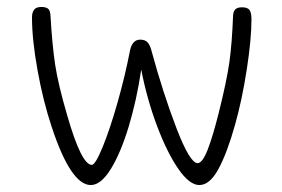

<svg xmlns="http://www.w3.org/2000/svg" viewBox="-20 -535 811 552"><path d="M129 -169Q104 -244 88 -332.5Q72 -421 72 -485Q72 -499 78 -507Q84 -515 99 -515Q111 -515 117.5 -510.5Q124 -506 125 -492Q130 -406 138.5 -349.5Q147 -293 173 -204Q214 -61 244 -61Q254 -61 275 -112Q296 -163 318 -240.5Q340 -318 354 -391Q361 -421 383 -421Q397 -421 404 -413.5Q411 -406 415 -391Q449 -266 487.5 -166Q526 -66 548 -66Q562 -66 577 -104.5Q592 -143 609 -211Q632 -303 639.5 -356.5Q647 -410 650 -488Q650 -500 655.5 -507Q661 -514 676 -514Q692 -514 697.5 -506Q703 -498 703 -480Q703 -423 689.5 -335.5Q676 -248 656 -177Q633 -95 608 -49Q583 -3 553 -3Q525 -3 493 -49Q461 -95 432 -171.5Q403 -248 386 -335Q373 -247 350 -171Q327 -95 298.5 -49Q270 -3 241 -3Q184 -3 129 -169Z"/></svg>

Font: Mali Light
Style: Regular
Weight: 300
Designer: Kitiyaporn Chalermlarp | Katatrad Aksorn Co.,Ltd.
Foundry: Cadson Demak Co.,Ltd.
Version: Version 1.000; ttfautohint (v1.6)